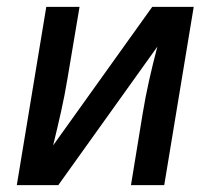

<svg xmlns="http://www.w3.org/2000/svg" viewBox="-20 -540 640 560"><path d="M29 0 115 -520H212L177 -312Q169 -263 158 -214Q147 -165 135 -116L424 -520H545L459 0H362L396 -208Q404 -257 415 -306Q426 -355 439 -404L150 0Z"/></svg>

Font: Iosevka Custom Medium Oblique
Style: Regular
Weight: 500
Italic angle: -9°
Designer: Belleve Invis
Foundry: Belleve Invis
Version: Version 27.0.1